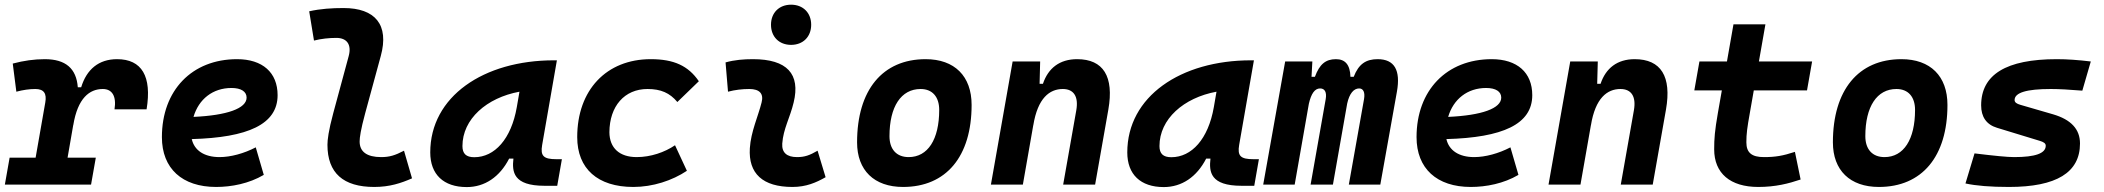

<svg xmlns="http://www.w3.org/2000/svg" viewBox="-35 -776 8844 807"><path d="M-14.6 0H347.7L367.7 -113.3H249L272.9 -251V-249.5C291.5 -363.8 341.3 -401.9 397 -401.9C436.5 -401.9 455.1 -371.6 446.3 -316.4H581.1C604 -455.1 561 -527.3 457 -527.3C379.9 -527.3 329.1 -484.4 306.2 -409.2H292C286.1 -487.8 241.2 -527.3 153.3 -527.3C108.9 -527.3 64.5 -521 18.6 -508.8L33.7 -390.6C61.5 -397.9 87.9 -401.9 113.3 -401.9C149.4 -401.9 162.1 -383.3 155.3 -345.2L114.7 -113.3H5.4Z M887.7 -115.7C823.7 -115.7 781.7 -143.6 771 -191.4C1006.8 -197.8 1131.8 -253.4 1131.8 -376C1131.8 -471.2 1068.4 -527.3 961.4 -527.3C772 -527.3 645.5 -396.5 645.5 -199.7C645.5 -67.9 730.5 9.8 873.5 9.8C938 9.8 1011.7 -4.4 1073.7 -41L1040 -156.7C990.7 -130.9 934.6 -115.7 887.7 -115.7ZM778.3 -284.7C800.3 -359.4 859.4 -406.2 938 -406.2C978.5 -406.2 1001.5 -391.1 1001.5 -365.7C1001.5 -320.3 919.4 -291 778.3 -284.7Z M1538.1 9.8C1603 9.8 1650.9 -6.3 1696.8 -26.4L1663.1 -142.6C1625.5 -123 1602.5 -115.7 1566.9 -115.7C1507.3 -115.7 1476.1 -138.2 1476.6 -182.1C1476.6 -197.3 1481 -230.5 1500 -300.3L1565.4 -540.5C1601.6 -672.4 1541.5 -742.2 1409.2 -742.2C1360.8 -742.2 1312.5 -739.3 1264.6 -728.5L1284.7 -605.5C1315.9 -613.3 1347.7 -616.7 1378.9 -616.7C1421.9 -616.7 1443.8 -589.8 1430.7 -540.5L1365.7 -300.3C1345.7 -226.1 1341.3 -188 1341.3 -167.5C1341.3 -48.8 1407.7 9.8 1538.1 9.8Z M1926.8 10.3C2002.4 10.3 2065.4 -32.2 2105 -109.4H2123C2116.7 -54.2 2121.6 4.9 2253.9 4.9H2307.1L2326.7 -106.9H2303.2C2249.5 -106.9 2235.8 -120.6 2243.7 -166.5L2305.7 -522.5H2293.5C1997.1 -522.5 1773.4 -370.1 1773.4 -135.3C1773.4 -43 1829.1 10.3 1926.8 10.3ZM1958.5 -115.2C1924.3 -115.2 1908.7 -129.9 1908.7 -162.1C1908.7 -275.4 2010.3 -365.2 2148.4 -390.6L2137.2 -325.7C2113.8 -191.4 2043.9 -115.2 1958.5 -115.2Z M2641.1 -115.7C2568.8 -115.7 2526.9 -153.8 2526.4 -220.2C2526.9 -329.6 2589.8 -401.9 2686.5 -401.9C2742.7 -401.9 2780.3 -385.3 2812 -347.2L2902.3 -434.6C2857.9 -499.5 2797.4 -527.3 2700.2 -527.3C2513.7 -527.3 2391.1 -397.5 2391.1 -199.7C2391.1 -66.9 2477.1 9.8 2627 9.8C2709 9.8 2790.5 -17.1 2852.1 -58.1L2802.2 -165.5C2758.3 -135.7 2699.7 -115.7 2641.1 -115.7Z M3401.4 -142.6C3367.7 -123 3347.2 -115.7 3314.9 -115.7C3272 -115.7 3250.5 -134.8 3252.9 -172.4C3257.3 -234.9 3285.6 -281.2 3300.8 -345.2C3330.1 -465.3 3272.9 -527.3 3129.9 -527.3C3091.3 -527.3 3052.7 -524.4 3014.6 -513.7L3024.9 -390.6C3054.7 -398.4 3084.5 -401.9 3114.3 -401.9C3157.7 -401.9 3175.8 -382.3 3166 -345.2C3151.9 -288.1 3121.1 -222.7 3116.7 -153.3C3109.9 -46.4 3170.9 9.8 3295.9 9.8C3353 9.8 3395 -8.3 3435.1 -31.2ZM3290 -587.4C3340.3 -587.4 3374.5 -621.6 3374.5 -671.9C3374.5 -722.2 3340.3 -756.3 3290 -756.3C3239.7 -756.3 3205.6 -722.2 3205.6 -671.9C3205.6 -621.6 3239.7 -587.4 3290 -587.4Z M3760.7 9.8C3941.9 9.8 4048.8 -118.2 4048.8 -335C4048.8 -456.1 3977.1 -527.3 3855.5 -527.3C3674.3 -527.3 3567.4 -397.5 3567.4 -177.7C3567.4 -60.1 3639.2 9.8 3760.7 9.8ZM3784.2 -115.7C3733.4 -115.7 3703.6 -148.4 3703.6 -203.6C3703.6 -328.1 3752.4 -401.9 3834.5 -401.9C3883.8 -401.9 3912.6 -369.1 3912.6 -314C3912.6 -189.5 3864.7 -115.7 3784.2 -115.7Z M4129.9 0H4264.2L4308.1 -250.5V-249.5C4326.7 -363.8 4376.5 -401.9 4432.1 -401.9C4477.5 -401.9 4499 -371.1 4488.8 -312.5L4433.6 0H4567.9L4623.5 -315.4C4647.9 -454.6 4602.5 -527.3 4492.2 -527.3C4418.9 -527.3 4370.6 -489.7 4348.6 -423.8H4334.5L4336.9 -517.6H4221.2Z M4856.4 10.3C4932.1 10.3 4995.1 -32.2 5034.7 -109.4H5052.7C5046.4 -54.2 5051.3 4.9 5183.6 4.9H5236.8L5256.3 -106.9H5232.9C5179.2 -106.9 5165.5 -120.6 5173.3 -166.5L5235.4 -522.5H5223.1C4926.8 -522.5 4703.1 -370.1 4703.1 -135.3C4703.1 -43 4758.8 10.3 4856.4 10.3ZM4888.2 -115.2C4854 -115.2 4838.4 -129.9 4838.4 -162.1C4838.4 -275.4 4939.9 -365.2 5078.1 -390.6L5066.9 -325.7C5043.5 -191.4 4973.6 -115.2 4888.2 -115.2Z M5481 -517.6H5366.7L5274.4 0H5406.7L5466.3 -339.8C5476.1 -382.8 5491.2 -404.3 5513.7 -404.3C5533.7 -404.3 5542 -387.7 5537.1 -359.4L5473.6 0H5567.4L5627.4 -340.8C5636.7 -383.3 5655.3 -404.3 5677.7 -404.3C5695.3 -404.3 5703.1 -387.7 5698.2 -359.4L5634.3 0H5766.6L5836.4 -390.6C5852.5 -481 5826.2 -527.3 5755.4 -527.3C5706.5 -527.3 5675.8 -507.3 5654.8 -453.1H5641.1C5639.6 -504.4 5618.7 -527.3 5580.1 -527.3C5537.1 -527.3 5511.2 -506.3 5491.7 -453.1H5477.5Z M6161.1 -115.7C6097.2 -115.7 6055.2 -143.6 6044.4 -191.4C6280.3 -197.8 6405.3 -253.4 6405.3 -376C6405.3 -471.2 6341.8 -527.3 6234.9 -527.3C6045.4 -527.3 5918.9 -396.5 5918.9 -199.7C5918.9 -67.9 6003.9 9.8 6147 9.8C6211.4 9.8 6285.2 -4.4 6347.2 -41L6313.5 -156.7C6264.2 -130.9 6208 -115.7 6161.1 -115.7ZM6051.8 -284.7C6073.7 -359.4 6132.8 -406.2 6211.4 -406.2C6252 -406.2 6274.9 -391.1 6274.9 -365.7C6274.9 -320.3 6192.9 -291 6051.8 -284.7Z M6473.6 0H6607.9L6651.9 -250.5V-249.5C6670.4 -363.8 6720.2 -401.9 6775.9 -401.9C6821.3 -401.9 6842.8 -371.1 6832.5 -312.5L6777.3 0H6911.6L6967.3 -315.4C6991.7 -454.6 6946.3 -527.3 6835.9 -527.3C6762.7 -527.3 6714.4 -489.7 6692.4 -423.8H6678.2L6680.7 -517.6H6564.9Z M7355 9.8C7428.2 9.8 7482.4 -4.4 7533.2 -21.5L7509.3 -137.7C7458.5 -121.1 7427.7 -115.7 7378.9 -115.7C7327.6 -115.7 7305.2 -134.3 7305.2 -177.7C7305.2 -213.9 7308.6 -238.3 7319.8 -301.3L7336.4 -396H7560.1L7581.5 -517.6H7357.9L7385.3 -673.8H7251L7223.6 -517.6H7107.9L7086.4 -396H7202.1L7185.5 -301.3C7172.4 -226.1 7169.9 -193.4 7169.9 -148.4C7169.9 -47.4 7237.8 9.8 7355 9.8Z M7862.3 9.8C8043.5 9.8 8150.4 -118.2 8150.4 -335C8150.4 -456.1 8078.6 -527.3 7957 -527.3C7775.9 -527.3 7668.9 -397.5 7668.9 -177.7C7668.9 -60.1 7740.7 9.8 7862.3 9.8ZM7885.7 -115.7C7835 -115.7 7805.2 -148.4 7805.2 -203.6C7805.2 -328.1 7854 -401.9 7936 -401.9C7985.4 -401.9 8014.2 -369.1 8014.2 -314C8014.2 -189.5 7966.3 -115.7 7885.7 -115.7Z M8408.7 9.8C8608.4 9.8 8707.5 -50.8 8707.5 -172.9C8707.5 -233.4 8669.4 -273.4 8594.7 -295.4L8457 -335.4C8441.4 -339.8 8432.6 -345.7 8432.6 -355.5C8432.6 -386.7 8482.9 -401.9 8585 -401.9C8619.1 -401.9 8663.1 -399.4 8717.3 -395L8752.9 -517.6C8700.7 -523.9 8653.3 -527.3 8609.9 -527.3C8397.5 -527.3 8292 -462.9 8292 -333C8292 -285.6 8313.5 -252.4 8358.9 -238.8L8538.1 -184.1C8554.2 -179.2 8563.5 -173.8 8563.5 -163.6C8563.5 -131.3 8519.5 -115.7 8430.7 -115.7C8402.3 -115.7 8347.2 -121.1 8264.2 -131.3L8226.1 -4.9C8271 4.9 8331.5 9.8 8408.7 9.8Z"/></svg>

Font: Cascadia Mono PL
Style: Bold Italic
Weight: 700
Italic angle: -10°
Monospace: yes
Designer: Aaron Bell
Foundry: Saja Typeworks
Version: Version 2404.023